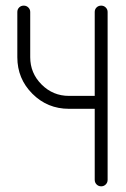

<svg xmlns="http://www.w3.org/2000/svg" viewBox="-20 -656 444 676"><path d="M41 -454.6V-613.8Q41 -623.5 47.6 -629.9Q54.2 -636.2 63.7 -636.2Q73.2 -636.2 79.8 -629.6Q86.4 -623 86.4 -613.8V-454.6Q86.4 -398.4 126.5 -358.4Q166.5 -318.4 222.7 -318.4H313.5V-613.8Q313.5 -623.5 320.1 -629.9Q326.7 -636.2 336.2 -636.2Q345.7 -636.2 352.3 -629.6Q358.9 -623 358.9 -613.8V-22.9Q358.9 -13.2 352.3 -6.6Q345.7 0 336.2 0Q326.7 0 320.1 -6.6Q313.5 -13.2 313.5 -22.9V-272.9H222.7Q147 -272.9 94 -325.9Q41 -378.9 41 -454.6Z"/></svg>

Font: OpenGost Type A TT
Style: Regular
Weight: 400
Version: Version 0.3